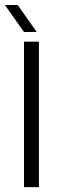

<svg xmlns="http://www.w3.org/2000/svg" viewBox="-41 -772 238 792"><path d="M58 0V-600H119.5V0ZM58 -640 -21 -751.5H32L110.5 -640Z"/></svg>

Font: Big Shoulders Stencil Text Thin Light
Style: Regular
Weight: 300
Version: Version 2.001